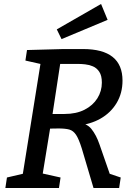

<svg xmlns="http://www.w3.org/2000/svg" viewBox="-20 -947 681 967"><path d="M7 0 15 -53 109 -75 93 -59 186 -639 197 -622 108 -642 116 -695 300 -700H398Q597 -700 597 -541Q597 -478 567.5 -428.5Q538 -379 486 -349.5Q434 -320 366 -314L363 -330Q415 -329 440 -298Q465 -267 481 -220L537 -59L511 -79L588 -53L580 0H451L392 -199Q377 -247 363 -268Q349 -289 329 -294.5Q309 -300 275 -300L215 -299L235 -316L193 -59L186 -75L285 -53L277 0ZM241 -349 228 -373H305Q364 -373 406 -394.5Q448 -416 470.5 -452Q493 -488 493 -531Q493 -566 480 -585.5Q467 -605 447.5 -613Q428 -621 408.5 -623Q389 -625 376 -625H270L286 -644ZM290 -750 266 -799 489 -927 522 -847Z"/></svg>

Font: Bitter Thin Medium
Style: Italic
Weight: 500
Italic angle: -9°
Version: Version 3.021